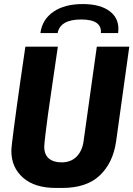

<svg xmlns="http://www.w3.org/2000/svg" viewBox="-20 -916 657 946"><path d="M255 10Q151 10 93.5 -40.5Q36 -91 36 -172Q36 -183 39 -209.5Q42 -236 47.5 -278Q53 -320 61 -379Q69 -438 80 -514.5Q91 -591 105 -686H265Q248 -569 236 -487.5Q224 -406 216.5 -352.5Q209 -299 205.5 -267.5Q202 -236 200 -219.5Q198 -203 198 -194Q198 -154 221 -135Q244 -116 283 -116Q330 -116 358 -145Q386 -174 392 -222L457 -686H617L552 -219Q537 -114 472 -52Q407 10 287 10ZM179 -753Q188 -820 243 -858Q298 -896 388 -896Q477 -896 524 -858Q571 -820 562 -753H477Q480 -786 456 -803Q432 -820 380 -820Q328 -820 299 -803Q270 -786 264 -753Z"/></svg>

Font: Chivo Mono Medium
Style: Bold Italic
Weight: 700
Italic angle: -8.05°
Monospace: yes
Version: Version 1.008